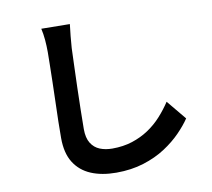

<svg xmlns="http://www.w3.org/2000/svg" viewBox="-90 -898 1181 1068"><g transform="rotate(-10 500.0 -364.5)"><path d="M371 -793Q367 -762 363.5 -726Q360 -690 358 -660Q357 -619 354.5 -560.5Q352 -502 350.5 -438Q349 -374 347.5 -312Q346 -250 346 -204Q346 -154 364.5 -124.5Q383 -95 414 -82.5Q445 -70 484 -70Q546 -70 597 -86.5Q648 -103 690 -131Q732 -159 765.5 -196Q799 -233 826 -274L917 -164Q893 -128 854 -88Q815 -48 761.5 -13Q708 22 638 44Q568 66 483 66Q401 66 340.5 40.5Q280 15 246.5 -38.5Q213 -92 213 -177Q213 -218 214 -270.5Q215 -323 217 -380Q219 -437 220 -491.5Q221 -546 222 -590Q223 -634 223 -660Q223 -696 220 -730.5Q217 -765 210 -795Z"/></g></svg>

Font: Noto Sans KR
Style: Bold
Weight: 700
Designer: Ryoko NISHIZUKA  (kana, bopomofo & ideographs); Paul D. Hunt (Latin, Greek & Cyrillic); Sandoll Communications , Soo-you
Foundry: Adobe
Version: Version 2.004-H2;hotconv 1.0.118;makeotfexe 2.5.65603